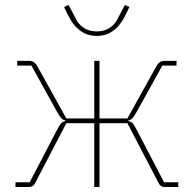

<svg xmlns="http://www.w3.org/2000/svg" viewBox="-20 -750 777 770"><path d="M42 -19H99L206 -224C214 -239 220 -250 225 -255C229 -260 235 -263 242 -264V-267C229 -270 223 -276 208 -303L106 -487H49V-506H98C111 -506 122 -499 130 -484L246 -275H358V-506H379V-275H491L607 -484C615 -499 626 -506 639 -506H688V-487H631L529 -303C514 -276 508 -270 495 -267V-264C502 -263 508 -260 513 -255C517 -250 523 -239 531 -224L638 -19H695V0H641C630 0 621 -5 616 -16L491 -256H379V0H358V-256H246L121 -16C116 -5 107 0 96 0H42ZM368 -606C336 -606 312 -617 293 -634C274 -650 261 -673 249 -697L237 -722L255 -730L290 -664C309 -637 335 -624 368 -624C401 -624 427 -637 446 -664L481 -730L499 -722L487 -697C475 -673 462 -650 443 -634C424 -617 400 -606 368 -606Z"/></svg>

Font: Plexus Sans Thin
Style: Regular
Weight: 250
Version: Version 2.001;PS 002.001;hotconv 1.0.70;makeotf.lib2.5.58329